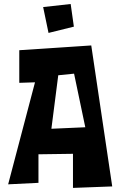

<svg xmlns="http://www.w3.org/2000/svg" viewBox="-20 -918 592 943"><path d="M218.3 -756.3 191.9 -883.3 327.1 -898.4 342.8 -787.1ZM232.4 -285.6 398.9 -293 343.8 -556.2 266.1 -548.3ZM531.2 -2.4 338.4 4.9V-162.6L168.9 -160.2V-20L20 -12.7L151.9 -513.7L74.7 -511.2V-671.4L428.2 -694.8Z"/></svg>

Font: Some Time Later
Style: Regular
Weight: 400
Version: Version 003.300